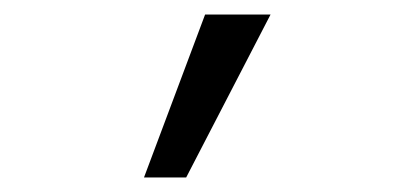

<svg xmlns="http://www.w3.org/2000/svg" viewBox="-20 -734 570 264"><path d="M178 -490H236L352 -714H262Z"/></svg>

Font: Noto Sans Mono Condensed
Style: Regular
Weight: 400
Width: 3
Designer: Monotype Design Team
Foundry: Monotype Imaging Inc.
Version: Version 2.014